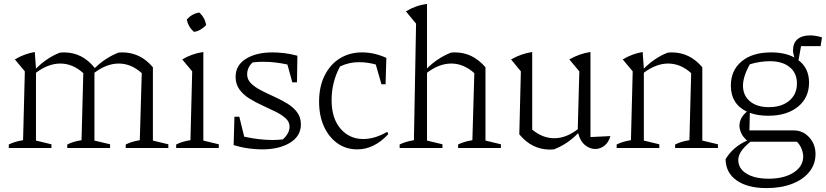

<svg xmlns="http://www.w3.org/2000/svg" viewBox="-20 -757 4224 982"><path d="M25 0V-18Q39 -25 56 -30.5Q73 -36 98 -40L107 -392L56 -453Q104 -482 158 -491L164 -406Q192 -434 222.5 -454.5Q253 -475 287 -488Q296 -489 307 -489Q354 -489 393 -469.5Q432 -450 465 -409Q518 -461 586 -488Q595 -489 606 -489Q651 -489 690 -470.5Q729 -452 762 -413V-38L841 -19V0H623V-18Q637 -25 654 -30.5Q671 -36 695 -40L705 -383Q651 -432 587 -432Q526 -432 463 -385V-38L543 -19V0H324V-18Q338 -25 355 -30.5Q372 -36 397 -40L406 -383Q352 -432 288 -432Q227 -432 164 -385V-38L243 -19V0Z M881 0V-18Q897 -26 915 -31.5Q933 -37 954 -40L963 -392L912 -453Q937 -468 964 -477.5Q991 -487 1020 -491V-38L1099 -19V0ZM999 -693Q1029 -666 1034 -629Q1023 -616 1006 -606Q989 -596 972 -594Q943 -619 935 -657Q962 -687 999 -693Z M1175 -15 1179 -160H1204L1229 -58Q1306 -41 1374 -41Q1398 -41 1426 -44Q1441 -56 1451 -73.5Q1461 -91 1461 -109Q1461 -134 1441 -152Q1421 -170 1390 -185.5Q1359 -201 1323.5 -217Q1288 -233 1256.5 -252.5Q1225 -272 1205 -299Q1185 -326 1185 -364Q1185 -423 1237.5 -456Q1290 -489 1374 -489Q1403 -489 1435.5 -485Q1468 -481 1501 -472L1499 -336H1475L1450 -427Q1386 -441 1329 -441Q1315 -441 1301.5 -440.5Q1288 -440 1273 -438Q1259 -427 1251.5 -410.5Q1244 -394 1244 -377Q1244 -350 1264 -330.5Q1284 -311 1315 -295Q1346 -279 1381.5 -263Q1417 -247 1448.5 -228Q1480 -209 1499.5 -183Q1519 -157 1519 -121Q1519 -61 1463.5 -27Q1408 7 1320 7Q1288 7 1251 2Q1214 -3 1175 -15ZM1404 -32Q1405 -32 1405 -32Z M1807 7Q1750 7 1706 -24Q1662 -55 1637 -110Q1612 -165 1612 -237Q1612 -314 1640.5 -371Q1669 -428 1718.5 -458.5Q1768 -489 1832 -489Q1894 -489 1956 -461L1952 -326H1931L1902 -427Q1861 -439 1815 -439Q1765 -439 1719 -417Q1676 -337 1676 -245Q1676 -152 1721.5 -99Q1767 -46 1838 -46Q1897 -46 1961 -83L1966 -71Q1894 7 1807 7Z M2024 0V-18Q2038 -25 2055.5 -30.5Q2073 -36 2097 -40L2108 -636L2056 -699Q2081 -714 2107.5 -723.5Q2134 -733 2164 -737V-407Q2218 -461 2287 -488Q2296 -489 2307 -489Q2352 -489 2390.5 -470.5Q2429 -452 2463 -413V-38L2542 -19V0H2323V-18Q2337 -25 2354.5 -30.5Q2372 -36 2396 -40L2406 -383Q2351 -432 2288 -432Q2226 -432 2164 -385V-38L2243 -19V0Z M2636 -70 2644 -392 2594 -453Q2647 -483 2702 -491V-94Q2755 -50 2815 -50Q2875 -50 2935 -96L2943 -392L2892 -453Q2944 -483 3000 -491V-56L3102 -61Q3092 -27 3070.5 -11Q3049 5 3025 5Q2996 5 2971.5 -15.5Q2947 -36 2937 -76Q2883 -20 2813 7Q2804 8 2793 8Q2700 8 2636 -70Z M3134 0V-18Q3148 -25 3165 -30.5Q3182 -36 3207 -40L3216 -392L3165 -453Q3213 -482 3267 -491L3273 -406Q3301 -434 3331.5 -454.5Q3362 -475 3396 -488Q3405 -489 3416 -489Q3461 -489 3500 -470.5Q3539 -452 3572 -413V-38L3652 -19V0H3433V-18Q3447 -25 3464 -30.5Q3481 -36 3506 -40L3515 -383Q3461 -432 3397 -432Q3336 -432 3273 -385V-38L3352 -19V0Z M3909 -165Q3855 -165 3815 -180L3813 -90H4040Q4086 -90 4118.5 -55Q4151 -20 4151 31Q4151 83 4119 122.5Q4087 162 4030.5 183.5Q3974 205 3900 205Q3804 205 3748 166Q3692 127 3691 57Q3729 -6 3801 -38Q3781 -55 3771.5 -75.5Q3762 -96 3762 -114Q3762 -154 3800 -186Q3718 -225 3718 -319Q3718 -397 3773 -443Q3828 -489 3924 -489Q3995 -489 4043 -463Q4036 -484 4036 -500Q4036 -537 4059 -556.5Q4082 -576 4124 -576Q4150 -576 4184 -566L4177 -521H4077L4064 -449Q4118 -408 4118 -335Q4118 -257 4061 -211Q4004 -165 3909 -165ZM3912 -209Q3978 -209 4017 -242Q4056 -275 4056 -330Q4056 -384 4018.5 -414Q3981 -444 3918 -444Q3894 -444 3866.5 -440Q3839 -436 3815 -428Q3797 -396 3788.5 -368.5Q3780 -341 3780 -319Q3780 -269 3815.5 -239Q3851 -209 3912 -209ZM3756 61Q3756 105 3798 131Q3840 157 3911 157Q3990 157 4039 125.5Q4088 94 4088 43Q4088 26 4080 5Q4072 -16 4056 -32H3818Q3783 -3 3769.5 19Q3756 41 3756 61Z"/></svg>

Font: Piazzolla Light
Style: Regular
Weight: 300
Designer: Juan Pablo del Peral
Foundry: Huerta Tipografica
Version: Version 1.330